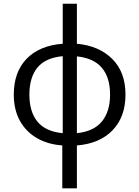

<svg xmlns="http://www.w3.org/2000/svg" viewBox="-20 -780 755 1040"><path d="M396.5 -759.8V-543Q516.1 -532.2 587.9 -460.9Q659.7 -389.6 659.7 -267.6Q659.7 -147 589.8 -74.5Q520 -2 396.5 7.8V240.2H317.4V7.8Q237.8 2 179 -32.5Q120.1 -66.9 87.4 -126.5Q54.7 -186 54.7 -267.6Q54.7 -390.1 124.5 -461.9Q194.3 -533.7 319.8 -543V-759.8ZM319.8 -475.6Q226.6 -467.3 182.9 -414.1Q139.2 -360.8 139.2 -267.6Q139.2 -174.3 183.1 -120.8Q227.1 -67.4 319.8 -58.6ZM396.5 -474.6V-58.6Q488.3 -68.4 532.2 -122.3Q576.2 -176.3 576.2 -267.6Q576.2 -360.4 531.7 -412.8Q487.3 -465.3 396.5 -474.6Z"/></svg>

Font: Open Sans
Style: Regular
Weight: 400
Designer: Monotype Design Team
Foundry: Monotype Imaging Inc.
Version: Version 3.000; ttfautohint (v1.8.4)